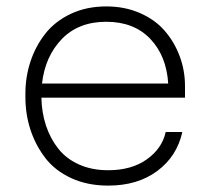

<svg xmlns="http://www.w3.org/2000/svg" viewBox="-20 -561 645 598"><path d="M316.9 17.1Q252.4 17.1 201.7 -6.3Q150.9 -29.8 120.6 -69.6Q90.3 -109.4 74.7 -157.5Q59.1 -205.6 59.1 -258.8V-269Q59.1 -321.8 75 -369.6Q90.8 -417.5 121.3 -456.3Q151.9 -495.1 200.9 -518.1Q250 -541 311 -541Q368.7 -541 416 -520.3Q463.4 -499.5 493.4 -464.6Q523.4 -429.7 539.8 -385.5Q556.2 -341.3 556.2 -293V-256.8H108.9Q109.9 -210 123.3 -169.7Q136.7 -129.4 161.6 -97.9Q186.5 -66.4 226.3 -48.6Q266.1 -30.8 316.9 -30.8Q389.6 -30.8 437.3 -64.7Q484.9 -98.6 496.1 -149.9H547.9Q531.2 -74.2 470 -28.6Q408.7 17.1 316.9 17.1ZM311 -493.2Q224.6 -493.2 172.6 -439.5Q120.6 -385.7 110.8 -300.8H503.9Q498.5 -387.2 447.8 -440.2Q397 -493.2 311 -493.2Z"/></svg>

Font: Sora ExtraLight
Style: Regular
Weight: 200
Designer: Jonathan Barnbrook, Julián Moncada
Foundry: Barnbrook Fonts
Version: Version 2.000